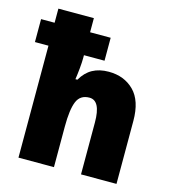

<svg xmlns="http://www.w3.org/2000/svg" viewBox="-115 -853 852 946"><g transform="rotate(15 311.0 -380.0)"><path d="M247 -760V-688H352V-571H247V-556Q247 -535 244 -503.5Q241 -472 237 -446H247Q270 -486 304.5 -505Q339 -524 387 -524Q466 -524 516 -474Q566 -424 566 -321V0H385V-265Q385 -376 328 -376Q281 -376 264 -335Q247 -294 247 -207V0H66V-571H-3V-688H66V-760Z"/></g></svg>

Font: Noto Sans SemiCondensed Black
Style: Regular
Weight: 900
Width: 4
Designer: Monotype Design Team
Foundry: Monotype Imaging Inc.
Version: Version 2.013; ttfautohint (v1.8.4.7-5d5b)